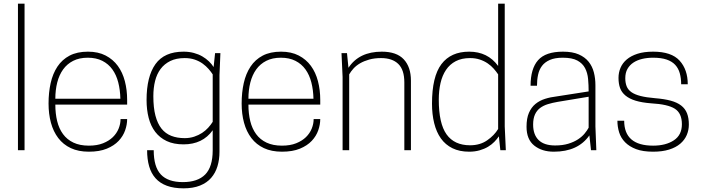

<svg xmlns="http://www.w3.org/2000/svg" viewBox="-20 -820 3832 1048"><path d="M114 0H78V-800H114Z M465 8Q408 8 366.5 -11.5Q325 -31 298 -66.5Q271 -102 258 -150Q245 -198 245 -255Q245 -315 256.5 -366.5Q268 -418 293.5 -456.5Q319 -495 360 -516.5Q401 -538 460 -538Q516 -538 556.5 -517Q597 -496 623 -460.5Q649 -425 661.5 -377Q674 -329 674 -275V-249H282Q282 -200 292 -159Q302 -118 324 -88Q346 -58 381 -41.5Q416 -25 465 -25Q510 -25 542.5 -38Q575 -51 596 -71.5Q617 -92 627.5 -118Q638 -144 638 -170H674Q674 -140 663 -108.5Q652 -77 627.5 -51Q603 -25 563 -8.5Q523 8 465 8ZM637 -281Q636 -329 625.5 -370Q615 -411 593.5 -441Q572 -471 538.5 -488Q505 -505 459 -505Q413 -505 379.5 -488Q346 -471 324.5 -441Q303 -411 292.5 -370Q282 -329 282 -281Z M982 208Q929 208 891 194Q853 180 829 153Q805 126 794 87.5Q783 49 783 0H819Q819 91 858 132.5Q897 174 978 174Q1059 174 1100 132.5Q1141 91 1141 0V-109Q1086 -32 982 -32Q928 -32 890 -50Q852 -68 827.5 -100Q803 -132 791.5 -176.5Q780 -221 780 -274Q780 -402 828.5 -470Q877 -538 982 -538Q1012 -538 1038 -531Q1064 -524 1084.5 -512Q1105 -500 1120.5 -485Q1136 -470 1146 -454L1154 -530H1183L1178 -410V-400V9Q1178 51 1167 87.5Q1156 124 1132.5 151Q1109 178 1071.5 193Q1034 208 982 208ZM988 -66Q1016 -66 1040 -74Q1064 -82 1083 -94.5Q1102 -107 1116.5 -123Q1131 -139 1141 -155V-414Q1132 -428 1118.5 -443.5Q1105 -459 1086.5 -472.5Q1068 -486 1043.5 -494.5Q1019 -503 988 -503Q942 -503 909.5 -487Q877 -471 856.5 -443.5Q836 -416 826.5 -378Q817 -340 817 -295Q817 -232 828.5 -188.5Q840 -145 861.5 -118Q883 -91 915 -78.5Q947 -66 988 -66Z M1519 8Q1462 8 1420.5 -11.5Q1379 -31 1352 -66.5Q1325 -102 1312 -150Q1299 -198 1299 -255Q1299 -315 1310.5 -366.5Q1322 -418 1347.5 -456.5Q1373 -495 1414 -516.5Q1455 -538 1514 -538Q1570 -538 1610.5 -517Q1651 -496 1677 -460.5Q1703 -425 1715.5 -377Q1728 -329 1728 -275V-249H1336Q1336 -200 1346 -159Q1356 -118 1378 -88Q1400 -58 1435 -41.5Q1470 -25 1519 -25Q1564 -25 1596.5 -38Q1629 -51 1650 -71.5Q1671 -92 1681.5 -118Q1692 -144 1692 -170H1728Q1728 -140 1717 -108.5Q1706 -77 1681.5 -51Q1657 -25 1617 -8.5Q1577 8 1519 8ZM1691 -281Q1690 -329 1679.5 -370Q1669 -411 1647.5 -441Q1626 -471 1592.5 -488Q1559 -505 1513 -505Q1467 -505 1433.5 -488Q1400 -471 1378.5 -441Q1357 -411 1346.5 -370Q1336 -329 1336 -281Z M2223 0H2187V-370Q2187 -439 2154 -471Q2121 -503 2060 -503Q2024 -503 1995.5 -495Q1967 -487 1945.5 -474.5Q1924 -462 1909.5 -446Q1895 -430 1886 -414V0H1850V-400L1844 -530H1874L1882 -450Q1940 -538 2064 -538Q2145 -538 2184 -496Q2223 -454 2223 -380Z M2541 8Q2488 8 2449.5 -11Q2411 -30 2386.5 -64.5Q2362 -99 2350 -147.5Q2338 -196 2338 -254Q2338 -402 2389.5 -470Q2441 -538 2541 -538Q2642 -538 2699 -460V-800H2735V-130L2741 0H2711L2703 -76Q2693 -61 2678.5 -46Q2664 -31 2644 -19Q2624 -7 2598 0.5Q2572 8 2541 8ZM2546 -27Q2600 -27 2639 -54Q2678 -81 2699 -116V-414Q2689 -429 2675 -445Q2661 -461 2642 -474Q2623 -487 2599 -495Q2575 -503 2546 -503Q2500 -503 2467.5 -486Q2435 -469 2414.5 -438.5Q2394 -408 2384.5 -366.5Q2375 -325 2375 -276Q2375 -146 2417.5 -86.5Q2460 -27 2546 -27Z M3003 8Q2938 8 2896 -25.5Q2854 -59 2854 -128Q2854 -174 2867 -204Q2880 -234 2902.5 -252.5Q2925 -271 2955 -280.5Q2985 -290 3020 -294L3193 -321Q3193 -356 3190 -389Q3187 -422 3173.5 -448Q3160 -474 3131.5 -489.5Q3103 -505 3052 -505Q3009 -505 2981.5 -493Q2954 -481 2938.5 -460.5Q2923 -440 2917 -412Q2911 -384 2911 -352H2876Q2876 -445 2917 -491.5Q2958 -538 3053 -538Q3105 -538 3139 -523Q3173 -508 3193 -483Q3213 -458 3221.5 -425Q3230 -392 3230 -355V-130L3235 0H3206L3197 -81Q3135 8 3003 8ZM3010 -26Q3051 -26 3082 -35.5Q3113 -45 3135 -59.5Q3157 -74 3171 -91Q3185 -108 3193 -123V-292L3024 -264Q2995 -259 2970.5 -251.5Q2946 -244 2928 -230.5Q2910 -217 2900 -195Q2890 -173 2890 -140Q2890 -85 2920 -55.5Q2950 -26 3010 -26Z M3545 8Q3489 8 3452 -6Q3415 -20 3392 -43.5Q3369 -67 3359.5 -97.5Q3350 -128 3350 -161H3387Q3387 -25 3545 -25Q3614 -25 3658 -54Q3702 -83 3702 -142Q3702 -202 3663.5 -226.5Q3625 -251 3534 -256Q3483 -260 3449 -270.5Q3415 -281 3394 -298.5Q3373 -316 3364.5 -339.5Q3356 -363 3356 -395Q3356 -424 3367 -450Q3378 -476 3401 -495.5Q3424 -515 3459.5 -526.5Q3495 -538 3545 -538Q3645 -538 3689.5 -489Q3734 -440 3734 -360H3698Q3698 -393 3690.5 -420Q3683 -447 3665.5 -466Q3648 -485 3618.5 -495Q3589 -505 3545 -505Q3513 -505 3485.5 -498.5Q3458 -492 3437.5 -478.5Q3417 -465 3405 -444Q3393 -423 3393 -393Q3393 -368 3400.5 -349Q3408 -330 3426.5 -317Q3445 -304 3476.5 -296Q3508 -288 3556 -284Q3606 -280 3641 -270.5Q3676 -261 3698 -244Q3720 -227 3730 -201.5Q3740 -176 3740 -140Q3740 -110 3728.5 -83Q3717 -56 3693 -35.5Q3669 -15 3632 -3.5Q3595 8 3545 8Z"/></svg>

Font: Tanohe Sans ExtraLight
Style: Regular
Weight: 250
Designer: Village Type and Design LLC & Cristiano Sobral
Foundry: Cooper Hewitt Smithsonian Design Museum
Version: Version 1.00;September 29, 2021;FontCreator 13.0.0.2655 64-b